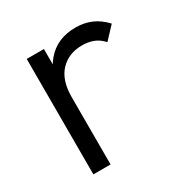

<svg xmlns="http://www.w3.org/2000/svg" viewBox="-120 -579 653 677"><g transform="rotate(-30 207.0 -240.0)"><path d="M71 0V-470H141V0ZM141 -274 112 -287Q112 -376 155.5 -428Q199 -480 275 -480Q310 -480 339 -467.5Q368 -455 393 -428L347 -379Q330 -398 309.5 -406Q289 -414 263 -414Q209 -414 175 -378.5Q141 -343 141 -274Z"/></g></svg>

Font: Outfit-Light
Style: Regular
Weight: 300
Designer: Rodrigo Fuenzalida
Foundry: fragTYPE
Version: Version 1.000